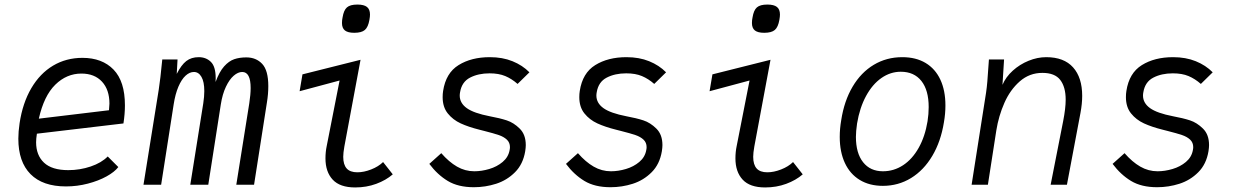

<svg xmlns="http://www.w3.org/2000/svg" viewBox="-20 -811 5440 843"><path d="M60.5 -202Q60.5 -232.5 66 -270Q79.5 -359 117.5 -423.8Q155.5 -488.5 213 -522.8Q270.5 -557 342 -557Q428.5 -557 478.5 -505.5Q528.5 -454 528.5 -348.5Q528.5 -311 522 -269L142 -224Q138.5 -201.5 138.5 -186.5Q138.5 -129.5 173.2 -96.8Q208 -64 280 -64Q331 -64 378.2 -80Q425.5 -96 453 -124L499.5 -77.5Q483 -56 447.8 -36.5Q412.5 -17 365.8 -4.8Q319 7.5 269.5 7.5Q167.5 7.5 114 -46.5Q60.5 -100.5 60.5 -202ZM460.5 -356Q460.5 -417 427.8 -452.5Q395 -488 337.5 -488Q272.5 -488 222.8 -439.2Q173 -390.5 150.5 -290L458.5 -327Q460.5 -347 460.5 -356Z M692.5 -550H759.5L756 -486.5Q776 -526 798 -543Q820 -560 852.5 -560Q885 -560 906 -539.2Q927 -518.5 927 -467.5Q927 -457 926.5 -451Q943 -496 964 -519.5Q985 -543 1008.2 -551Q1031.5 -559 1061.5 -559Q1104.5 -559 1131.2 -530.5Q1158 -502 1158 -433Q1158 -397.5 1152 -361.5L1095.5 0H1017.5L1074.5 -357.5Q1080.5 -396.5 1080.5 -424.5Q1080.5 -495 1043.5 -495Q1025 -495 1006 -478.5Q987 -462 971.8 -429.8Q956.5 -397.5 949.5 -352.5L894.5 0H815.5L872.5 -357.5Q877 -387.5 877 -411Q877 -452 864.5 -473.5Q852 -495 831.5 -495Q812.5 -495 794.8 -478.8Q777 -462.5 763.2 -430.2Q749.5 -398 742.5 -352.5L687.5 0H610L677 -417.5Q684 -462 692.5 -550Z M1409 -115.5Q1409 -144 1414.5 -170L1471 -457.5L1295.5 -410.5L1308 -484.5L1563 -548.5L1492 -168Q1487 -139.5 1487 -122.5Q1487 -88.5 1502 -71.5Q1517 -54.5 1549 -54.5Q1577.5 -54.5 1609.5 -67Q1641.5 -79.5 1662 -99.5L1704.5 -45.5Q1674.5 -19.5 1631.8 -3.8Q1589 12 1539.5 12Q1472.5 12 1440.8 -22.2Q1409 -56.5 1409 -115.5ZM1481.5 -710Q1481.5 -723 1484 -734Q1489 -766 1503.2 -778.5Q1517.5 -791 1549 -791Q1578 -791 1591.2 -780.5Q1604.5 -770 1604.5 -747Q1604.5 -738 1602 -724Q1596.5 -692 1582 -679.5Q1567.5 -667 1535.5 -667Q1507.5 -667 1494.5 -677.2Q1481.5 -687.5 1481.5 -710Z M1865 -91.5 1917.5 -138.5Q1951 -100 1986.5 -79.5Q2022 -59 2062.5 -59Q2094.5 -59 2128.2 -69Q2162 -79 2187 -100Q2212 -121 2217.5 -152Q2219 -159 2219 -165Q2219 -185 2205.5 -197.8Q2192 -210.5 2170 -218Q2148 -225.5 2106.5 -236L2085 -241.5Q2037 -253.5 2002.8 -269.2Q1968.5 -285 1946 -313Q1923.5 -341 1923.5 -384.5Q1923.5 -399 1925.5 -411.5Q1937.5 -490.5 1993.5 -525.2Q2049.5 -560 2130.5 -560Q2186.5 -560 2230.2 -542.2Q2274 -524.5 2304.5 -493.5L2252.5 -442.5Q2227 -465 2198.5 -477Q2170 -489 2129.5 -489Q2080 -489 2043.8 -470.2Q2007.5 -451.5 2000 -406Q1998.5 -398.5 1998.5 -391.5Q1998.5 -358.5 2029.5 -336.2Q2060.5 -314 2130.5 -300.5Q2174 -292.5 2204.8 -282.5Q2235.5 -272.5 2262 -246.2Q2288.5 -220 2288.5 -174Q2288.5 -163 2286 -147Q2276.5 -90 2241.2 -54.8Q2206 -19.5 2158.5 -4.2Q2111 11 2060.5 11Q1991.5 11 1946 -16.5Q1900.5 -44 1865 -91.5Z M2465 -91.5 2517.5 -138.5Q2551 -100 2586.5 -79.5Q2622 -59 2662.5 -59Q2694.5 -59 2728.2 -69Q2762 -79 2787 -100Q2812 -121 2817.5 -152Q2819 -159 2819 -165Q2819 -185 2805.5 -197.8Q2792 -210.5 2770 -218Q2748 -225.5 2706.5 -236L2685 -241.5Q2637 -253.5 2602.8 -269.2Q2568.5 -285 2546 -313Q2523.5 -341 2523.5 -384.5Q2523.5 -399 2525.5 -411.5Q2537.5 -490.5 2593.5 -525.2Q2649.5 -560 2730.5 -560Q2786.5 -560 2830.2 -542.2Q2874 -524.5 2904.5 -493.5L2852.5 -442.5Q2827 -465 2798.5 -477Q2770 -489 2729.5 -489Q2680 -489 2643.8 -470.2Q2607.5 -451.5 2600 -406Q2598.5 -398.5 2598.5 -391.5Q2598.5 -358.5 2629.5 -336.2Q2660.5 -314 2730.5 -300.5Q2774 -292.5 2804.8 -282.5Q2835.5 -272.5 2862 -246.2Q2888.5 -220 2888.5 -174Q2888.5 -163 2886 -147Q2876.5 -90 2841.2 -54.8Q2806 -19.5 2758.5 -4.2Q2711 11 2660.5 11Q2591.5 11 2546 -16.5Q2500.5 -44 2465 -91.5Z M3209 -115.5Q3209 -144 3214.5 -170L3271 -457.5L3095.5 -410.5L3108 -484.5L3363 -548.5L3292 -168Q3287 -139.5 3287 -122.5Q3287 -88.5 3302 -71.5Q3317 -54.5 3349 -54.5Q3377.5 -54.5 3409.5 -67Q3441.5 -79.5 3462 -99.5L3504.5 -45.5Q3474.5 -19.5 3431.8 -3.8Q3389 12 3339.5 12Q3272.5 12 3240.8 -22.2Q3209 -56.5 3209 -115.5ZM3281.5 -710Q3281.5 -723 3284 -734Q3289 -766 3303.2 -778.5Q3317.5 -791 3349 -791Q3378 -791 3391.2 -780.5Q3404.5 -770 3404.5 -747Q3404.5 -738 3402 -724Q3396.5 -692 3382 -679.5Q3367.5 -667 3335.5 -667Q3307.5 -667 3294.5 -677.2Q3281.5 -687.5 3281.5 -710Z M3667 -210Q3667 -246 3673.5 -283.5Q3686.5 -368 3723.5 -430.5Q3760.5 -493 3816.5 -526.5Q3872.5 -560 3941.5 -560Q4001.5 -560 4044 -534.5Q4086.5 -509 4108.8 -461.2Q4131 -413.5 4131 -348Q4131 -312 4124.5 -274.5Q4111 -190 4073.5 -126.8Q4036 -63.5 3980 -29.2Q3924 5 3856.5 5Q3797.5 5 3754.8 -21Q3712 -47 3689.5 -95.5Q3667 -144 3667 -210ZM4052.5 -278.5Q4057.5 -310.5 4057.5 -341Q4057.5 -415 4025.5 -455.5Q3993.5 -496 3935 -496Q3889.5 -496 3850 -468.5Q3810.5 -441 3782.5 -389.5Q3754.5 -338 3743 -268.5Q3738 -233.5 3738 -210Q3738 -138.5 3769.5 -98.8Q3801 -59 3856.5 -59Q3904.5 -59 3945 -85.5Q3985.5 -112 4013.5 -161.8Q4041.5 -211.5 4052.5 -278.5Z M4318.5 -501.5 4322 -550H4388.5L4381.5 -438.5Q4396 -473 4426.8 -500.8Q4457.5 -528.5 4496.2 -544.2Q4535 -560 4573.5 -560Q4651.5 -560 4691.5 -515.2Q4731.5 -470.5 4731.5 -390Q4731.5 -355.5 4724 -315.5L4664.5 0H4593L4648 -279.5Q4659 -335.5 4659 -373.5Q4659 -429 4635.2 -460Q4611.5 -491 4556.5 -491Q4500 -491 4457.5 -453.8Q4415 -416.5 4389.8 -359Q4364.5 -301.5 4354.5 -238.5L4317.5 0H4246L4309.5 -404.5Q4313 -428.5 4315 -453Q4317 -477.5 4318.5 -501.5Z M4865 -91.5 4917.5 -138.5Q4951 -100 4986.5 -79.5Q5022 -59 5062.5 -59Q5094.5 -59 5128.2 -69Q5162 -79 5187 -100Q5212 -121 5217.5 -152Q5219 -159 5219 -165Q5219 -185 5205.5 -197.8Q5192 -210.5 5170 -218Q5148 -225.5 5106.5 -236L5085 -241.5Q5037 -253.5 5002.8 -269.2Q4968.5 -285 4946 -313Q4923.5 -341 4923.5 -384.5Q4923.5 -399 4925.5 -411.5Q4937.5 -490.5 4993.5 -525.2Q5049.5 -560 5130.5 -560Q5186.5 -560 5230.2 -542.2Q5274 -524.5 5304.5 -493.5L5252.5 -442.5Q5227 -465 5198.5 -477Q5170 -489 5129.5 -489Q5080 -489 5043.8 -470.2Q5007.5 -451.5 5000 -406Q4998.5 -398.5 4998.5 -391.5Q4998.5 -358.5 5029.5 -336.2Q5060.5 -314 5130.5 -300.5Q5174 -292.5 5204.8 -282.5Q5235.5 -272.5 5262 -246.2Q5288.5 -220 5288.5 -174Q5288.5 -163 5286 -147Q5276.5 -90 5241.2 -54.8Q5206 -19.5 5158.5 -4.2Q5111 11 5060.5 11Q4991.5 11 4946 -16.5Q4900.5 -44 4865 -91.5Z"/></svg>

Font: JuliaMono Light
Style: Italic
Weight: 300
Italic angle: -9°
Monospace: yes
Designer: cormullion
Foundry: corm
Version: Version 0.054; ttfautohint (v1.8.4)